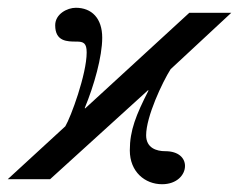

<svg xmlns="http://www.w3.org/2000/svg" viewBox="-36 -461 615 494"><path d="M559 -428H451L183 -182L182 -183C206 -241 227 -315 227 -364C227 -414 200 -441 159 -441C137 -441 106 -425 106 -396C106 -354 137 -354 161 -354C179 -354 187 -350 187 -326C187 -270 146 -159 132 -136L-16 0H93L345 -229L346 -228C314 -165 298 -126 298 -74C298 -19 337 13 381 13C419 13 440 -11 440 -34C440 -54 424 -72 389 -72C367 -72 340 -80 340 -113C340 -161 382 -250 403 -283Z"/></svg>

Font: XITS
Style: Italic
Weight: 400
Italic angle: -16.33°
Designer: MicroPress Inc., with final additions and corrections provided by Coen Hoffman, Elsevier (retired)
Version: Version 1.107